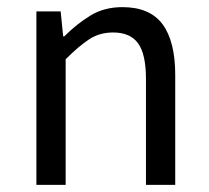

<svg xmlns="http://www.w3.org/2000/svg" viewBox="-20 -518 587 538"><path d="M82 0V-486H150L157 -416H160Q195 -451 233.5 -474.5Q272 -498 323 -498Q400 -498 435.5 -450Q471 -402 471 -308V0H389V-297Q389 -366 367 -396.5Q345 -427 297 -427Q259 -427 230 -408Q201 -389 164 -352V0Z"/></svg>

Font: Source Sans Pro
Style: Regular
Weight: 400
Designer: Paul D. Hunt
Foundry: Adobe Systems Incorporated
Version: Version 2.021;PS 2.000;hotconv 1.0.86;makeotf.lib2.5.63406